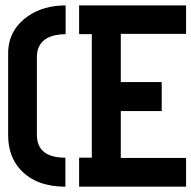

<svg xmlns="http://www.w3.org/2000/svg" viewBox="-20 -704 722 724"><path d="M10.7 -194.3V-502Q10.7 -590.8 85 -642.6Q143.6 -683.6 227.5 -683.6V-575.2Q138.7 -574.2 122.1 -514.6Q119.1 -502.9 119.1 -491.2V-194.3Q120.1 -109.4 226.6 -109.4V0Q118.2 0 58.6 -62.5Q10.7 -113.3 10.7 -194.3ZM278.3 0V-109.4H326.2V-575.2H278.3V-683.6H681.6V-576.2H435.5V-394.5H589.8V-285.2H435.5V-108.4H681.6V0Z"/></svg>

Font: Post No Bills Colombo
Style: Bold
Weight: 800
Designer: Kosala Senevirathne, Siva Puranthara, Lasantha Premarathna, Tharique Azeez
Foundry: Mooniak
Version: Version 1.220 ; ttfautohint (v1.5)